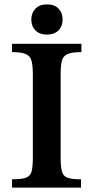

<svg xmlns="http://www.w3.org/2000/svg" viewBox="-20 -857 427 877"><path d="M350 0H35V-38Q79 -38 99 -45.5Q119 -53 124.5 -74.5Q130 -96 130 -139V-516Q130 -555 124.5 -577.5Q119 -600 99 -609.5Q79 -619 35 -619V-657H352V-619Q307 -619 287 -609.5Q267 -600 262 -577.5Q257 -555 257 -516V-139Q257 -97 262.5 -75Q268 -53 287.5 -45.5Q307 -38 350 -38ZM195 -699Q161 -699 142 -718Q123 -737 123 -768Q123 -798 142 -817.5Q161 -837 195 -837Q229 -837 247.5 -817.5Q266 -798 266 -768Q266 -737 247 -718Q228 -699 195 -699Z"/></svg>

Font: STIX Two Text SemiBold
Style: Regular
Weight: 600
Designer: Ross Mills, John Hudson & Paul Hanslow, Tiro Typeworks Ltd; with prior portions MicroPress Inc., and Coen Hoffman.
Foundry: Tiro Typeworks Ltd
Version: Version 2.13 b171